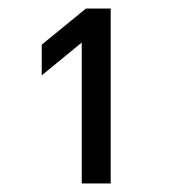

<svg xmlns="http://www.w3.org/2000/svg" viewBox="-20 -835 397 451"><path d="M182 -815H240V-404H172V-735L78 -658V-730Z"/></svg>

Font: Wix Madefor Text
Style: Regular
Weight: 400
Designer: Dalton Maag Ltd
Foundry: Dalton Maag Ltd
Version: Version 3.100